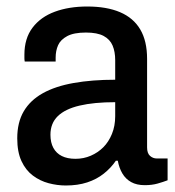

<svg xmlns="http://www.w3.org/2000/svg" viewBox="-20 -558 539 590"><path d="M182 12Q156 12 129.5 5Q103 -2 81 -18.5Q59 -35 46 -63Q33 -91 33 -133Q33 -182 53 -216Q73 -250 111.5 -271.5Q150 -293 206.5 -303Q263 -313 334 -313V-373Q334 -399 326 -418Q318 -437 298.5 -447.5Q279 -458 244 -458Q207 -458 186.5 -447Q166 -436 158.5 -419Q151 -402 151 -381V-369H56Q55 -374 55 -379Q55 -384 55 -390Q55 -440 80 -473Q105 -506 148.5 -522Q192 -538 248 -538Q308 -538 349 -520.5Q390 -503 411 -467.5Q432 -432 432 -377V-105Q432 -87 441 -79Q450 -71 462 -71H495V-4Q482 1 464.5 6Q447 11 425 11Q400 11 383 1.5Q366 -8 356 -25Q346 -42 342 -64H336Q321 -42 299 -24.5Q277 -7 248 2.5Q219 12 182 12ZM212 -70Q237 -70 259 -79.5Q281 -89 297.5 -105.5Q314 -122 324 -146.5Q334 -171 334 -201V-244Q269 -244 224.5 -233.5Q180 -223 157.5 -201Q135 -179 135 -144Q135 -120 144 -103.5Q153 -87 170 -78.5Q187 -70 212 -70Z"/></svg>

Font: Archivo SemiCondensed Medium
Style: Regular
Weight: 500
Width: 4
Designer: Hector Gatti
Foundry: Omnibus-Type
Version: Version 2.001